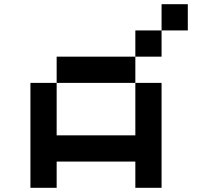

<svg xmlns="http://www.w3.org/2000/svg" viewBox="-20 -895 1040 915"><path d="M750 -875H875V-750H750ZM750 -750V-625H625V-750ZM625 -625V-500H250V-625ZM625 -500H750V0H625V-125H250V0H125V-500H250V-250H625Z"/></svg>

Font: Dogica Pixel
Style: Regular
Weight: 400
Designer: Roberto Mocci
Version: Version 001.000